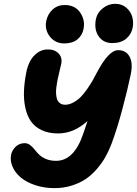

<svg xmlns="http://www.w3.org/2000/svg" viewBox="-20 -973 715 1003"><path d="M565.9 -748Q520 -748 495.4 -783.4Q470.7 -818.8 481 -873Q488.3 -907.7 517.6 -930.4Q546.9 -953.1 582 -953.1Q616.2 -953.1 639.6 -933.1Q663.1 -913.1 670.9 -884.8Q678.7 -856.4 672.9 -828.1Q666.5 -793.9 639.4 -771Q612.3 -748 565.9 -748ZM315.9 -746.1Q269 -746.1 241 -781.5Q212.9 -816.9 221.2 -861.8Q229.5 -900.9 255.4 -923.8Q281.2 -946.8 317.9 -946.8Q372.6 -946.8 399.4 -906.5Q426.3 -866.2 416 -820.8Q410.2 -789.1 384.8 -767.6Q359.4 -746.1 315.9 -746.1ZM264.2 9.8Q210 9.8 163.6 -5.9Q117.2 -21.5 88.1 -46.1Q59.1 -70.8 45.4 -102.3Q31.7 -133.8 38.1 -165Q43 -188.5 62 -206.8Q81.1 -225.1 108.9 -225.1Q124 -225.1 136.7 -215.6Q149.4 -206.1 160.2 -192.4Q170.9 -178.7 184.3 -165.3Q197.8 -151.9 220.5 -142.3Q243.2 -132.8 272.9 -132.8Q367.2 -132.8 415 -274.9Q418 -283.7 425.8 -306.6Q433.6 -329.6 437 -340.8Q365.7 -275.9 283.2 -275.9Q233.9 -275.9 197.8 -293Q161.6 -310.1 141.6 -339.1Q121.6 -368.2 112.5 -409.2Q103.5 -450.2 105.2 -496.1Q106.9 -542 117.2 -594.2Q123.5 -626.5 136.7 -652.3Q149.9 -678.2 174.3 -696.5Q198.7 -714.8 230 -714.8Q266.6 -714.8 286.6 -693.1Q306.6 -671.4 299.8 -639.2Q297.9 -628.9 291.5 -603.8Q285.2 -578.6 282.2 -563Q279.8 -550.3 278.1 -541.5Q276.4 -532.7 274.4 -517.1Q272.5 -501.5 272.7 -490.5Q272.9 -479.5 275.1 -466.3Q277.3 -453.1 282.5 -445.1Q287.6 -437 297.1 -431.4Q306.6 -425.8 319.8 -425.8Q341.3 -425.8 362.8 -437.5Q384.3 -449.2 400.6 -465.3Q417 -481.4 434.6 -506.8Q452.1 -532.2 462.9 -550.8Q473.6 -569.3 486.8 -595.2Q547.9 -710.9 597.2 -710.9Q638.7 -710.9 657 -676.8Q675.3 -642.6 663.1 -585Q648.4 -512.7 619.4 -403.8Q590.3 -294.9 563 -223.1Q549.3 -186.5 531.5 -154.5Q513.7 -122.6 487.3 -91.6Q460.9 -60.5 429.4 -38.8Q397.9 -17.1 355.2 -3.7Q312.5 9.8 264.2 9.8Z"/></svg>

Font: Shantell Sans Normal
Style: Italic
Weight: 800
Italic angle: -11.31°
Designer: Stephen Nixon, Anya Danilova, Shantell Martin
Foundry: Arrow Type
Version: Version 1.006;[559af2be0]